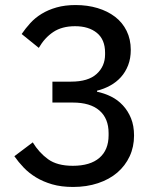

<svg xmlns="http://www.w3.org/2000/svg" viewBox="-20 -730 640 762"><path d="M262 -406Q330 -406 363.5 -436.5Q397 -467 397 -514V-521Q397 -573 364.5 -599.5Q332 -626 278 -626Q226 -626 191.5 -603Q157 -580 134 -540L66 -595Q81 -617 100 -638Q119 -659 145 -675Q171 -691 204.5 -700.5Q238 -710 280 -710Q327 -710 367 -698Q407 -686 436.5 -663.5Q466 -641 482.5 -607.5Q499 -574 499 -532Q499 -498 488.5 -471Q478 -444 460 -424Q442 -404 417.5 -390.5Q393 -377 365 -370V-366Q394 -360 420.5 -347Q447 -334 467.5 -312Q488 -290 500 -260.5Q512 -231 512 -192Q512 -147 494.5 -109.5Q477 -72 445.5 -45Q414 -18 369 -3Q324 12 270 12Q223 12 187 1.5Q151 -9 123 -26Q95 -43 74 -65Q53 -87 37 -110L110 -165Q135 -124 171 -98Q207 -72 269 -72Q338 -72 374.5 -103.5Q411 -135 411 -193V-202Q411 -260 374.5 -291.5Q338 -323 269 -323H188V-406Z"/></svg>

Font: IBM Plex Sans Text
Style: Regular
Weight: 450
Designer: Mike Abbink, Paul van der Laan, Pieter van Rosmalen
Foundry: Bold Monday
Version: Version 3.005